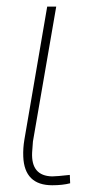

<svg xmlns="http://www.w3.org/2000/svg" viewBox="-20 -548 312 572"><path d="M147.5 -528.3 78.1 -126.5 75.7 -93.8Q72.3 -23.9 135.3 -22.5Q148.4 -22.5 188 -26.9L189 -2Q166.5 3.9 135.7 3.9Q52.7 3.9 49.3 -81.5Q48.3 -106.4 52.7 -132.3L120.6 -528.3Z"/></svg>

Font: Roboto Thin
Style: Italic
Weight: 250
Italic angle: -12°
Designer: Google
Version: Version 2.134; 2016